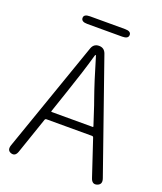

<svg xmlns="http://www.w3.org/2000/svg" viewBox="-156 -966 900 1068"><g transform="rotate(20 293.5 -432.0)"><path d="M38 0Q11 -9 23 -43L252 -699Q263 -729 294 -729Q325 -729 336 -699L565 -44Q577 -10 548 0Q519 10 508 -25L437 -238Q435 -245 427 -245H159Q151 -245 149 -238L76 -25Q65 9 38 0ZM169 -298Q167 -293 172 -293H414Q419 -293 417 -298L381 -408Q375 -425 369 -442Q337 -532 297 -668Q295 -675 293 -675Q291 -675 289 -668Q260 -565 212 -425ZM190 -821Q154 -821 154 -844Q154 -866 190 -866H397Q433 -866 433 -844Q433 -821 397 -821Z"/></g></svg>

Font: Resource Han Rounded JP Light
Style: Regular
Weight: 300
Designer: Cyano Hao (round all glyphs); Ryoko NISHIZUKA 西塚涼子 (kana, bopomofo & ideographs); Paul D. Hunt (Latin, Greek & Cyrillic)
Foundry: Cyano Hao
Version: 0.990